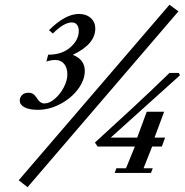

<svg xmlns="http://www.w3.org/2000/svg" viewBox="-20 -717 767 796"><path d="M94.2 59.1 57.6 30.3 682.6 -697.3 719.7 -669.9ZM136.7 -261.7Q102.1 -261.7 82 -272Q62 -282.2 62 -299.8Q62 -313 71.3 -322.8Q80.6 -332.5 98.6 -332.5Q119.1 -332.5 131.3 -312.5Q145.5 -288.1 164.1 -288.1Q185.5 -288.1 208 -307.9Q230.5 -327.6 244.9 -355.7Q259.3 -383.8 259.3 -408.2Q259.3 -435.5 246.1 -451.9Q232.9 -468.3 209.5 -468.3Q191.9 -468.3 172.4 -461.9L179.7 -490.2Q237.3 -490.2 272 -521Q306.6 -551.8 306.6 -588.4Q306.6 -605 299.1 -614.5Q291.5 -624 277.8 -624Q245.1 -624 199.2 -578.1L183.1 -591.8Q250.5 -659.2 307.1 -659.2Q337.4 -659.2 356.2 -642.3Q375 -625.5 375 -598.6Q375 -533.7 281.7 -489.7Q331.5 -470.2 331.5 -423.3Q331.5 -385.3 303.7 -347.7Q275.9 -310.1 230.2 -285.9Q184.6 -261.7 136.7 -261.7ZM455.6 0 462.4 -19.5H502.4L539.1 -109.4H384.8L373.5 -126L528.8 -268.6Q607.4 -341.3 682.6 -414.6H721.2L726.1 -404.8L439 -146.5H548.8L588.4 -253.9H660.6L620.6 -146.5H664.6L650.9 -109.4H610.8L575.2 -19.5H613.3L606 0Z"/></svg>

Font: Elstob 18pt
Style: Italic
Weight: 400
Italic angle: -20°
Designer: Peter S. Baker
Version: Version 1.015